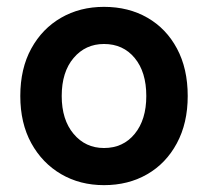

<svg xmlns="http://www.w3.org/2000/svg" viewBox="-20 -530 607 560"><path d="M283.3 10Q213.3 10 158.3 -22.1Q103.3 -54.2 71.2 -112.5Q39.2 -170.8 39.2 -250Q39.2 -330 71.2 -388.3Q103.3 -446.7 158.3 -478.3Q213.3 -510 283.3 -510Q355 -510 410 -478.3Q465 -446.7 496.2 -388.3Q527.5 -330 527.5 -250Q527.5 -170.8 495.8 -112.1Q464.2 -53.3 409.2 -21.7Q354.2 10 283.3 10ZM283.3 -98.3Q339.2 -98.3 372.9 -139.6Q406.7 -180.8 406.7 -250Q406.7 -320 372.9 -360.8Q339.2 -401.7 283.3 -401.7Q229.2 -401.7 194.6 -360.8Q160 -320 160 -250Q160 -180.8 194.6 -139.6Q229.2 -98.3 283.3 -98.3Z"/></svg>

Font: Funnel Sans SemiBold
Style: Regular
Weight: 600
Designer: NORD ID, Kristian Moeller
Foundry: Dicotype
Version: Version 1.000